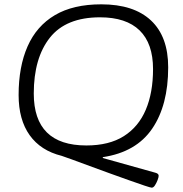

<svg xmlns="http://www.w3.org/2000/svg" viewBox="-20 -726 844 887"><path d="M681 141Q676 141 647.5 131.5Q619 122 577 107Q535 92 487.5 75Q440 58 394.5 41Q349 24 314.5 11.5Q280 -1 265 -6Q168 -30 117 -101.5Q66 -173 66 -287Q66 -418 107.5 -512Q149 -606 233.5 -656Q318 -706 448 -706Q598 -706 677.5 -631.5Q757 -557 757 -415Q757 -240 683 -131.5Q609 -23 455 0V4L698 72Q713 76 713 86Q713 93 708 106Q703 119 696 130Q689 141 681 141ZM379 -54Q484 -54 552 -97Q620 -140 653.5 -219Q687 -298 687 -407Q687 -525 625 -585.5Q563 -646 442 -646Q285 -646 210.5 -552Q136 -458 136 -294Q136 -54 379 -54Z"/></svg>

Font: Asap Semi Expanded Semi Expanded Light
Style: Italic
Weight: 300
Width: 6
Italic angle: -6°
Designer: Pablo Cosgaya
Foundry: Omnibus-Type
Version: Version 3.001; ttfautohint (v1.8.4.7-5d5b)